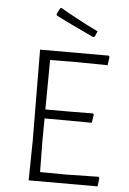

<svg xmlns="http://www.w3.org/2000/svg" viewBox="-58 -892 629 935"><g transform="rotate(5 257.0 -425.0)"><path d="M205 -850Q281 -805 389 -752L378 -726L371 -722Q238 -784 186 -811L183 -818L198 -848ZM456 -47 460 -41 455 0H118L121 -194L118 -639H454L458 -633L452 -592L304 -594L171 -593L169 -351H295L401 -352L406 -347L400 -306L289 -307H169L168 -197L170 -45L299 -44Z"/></g></svg>

Font: Alegreya Sans Light
Style: Regular
Weight: 300
Designer: Juan Pablo del Peral
Foundry: Huerta Tipografica
Version: Version 2.007